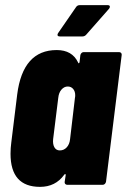

<svg xmlns="http://www.w3.org/2000/svg" viewBox="-20 -720 494 748"><path d="M306 -517H444Q449 -517 452 -513.5Q455 -510 454 -505L393 -12Q392 -7 388.5 -3.5Q385 0 380 0H242Q237 0 234 -3.5Q231 -7 232 -12L236 -38Q236 -42 234 -42Q232 -42 230 -39Q196 8 136 8Q21 8 21 -121Q21 -143 24 -165L47 -352Q69 -525 201 -525Q261 -525 284 -477Q285 -473 287 -473.5Q289 -474 290 -478L293 -505Q294 -510 297.5 -513.5Q301 -517 306 -517ZM253 -178 272 -339Q273 -342 273 -349Q273 -364 265 -373.5Q257 -383 244 -383Q230 -383 219.5 -371Q209 -359 207 -339L187 -178Q185 -158 192 -146Q199 -134 213 -134Q229 -134 240 -146Q251 -158 253 -178ZM204 -584Q204 -588 207 -592L276 -692Q281 -700 291 -700H399Q408 -700 408 -694Q408 -689 404 -685L316 -585Q310 -578 301 -578H214Q204 -578 204 -584Z"/></svg>

Font: Barlow Condensed ExtraBold
Style: Italic
Weight: 800
Width: 3
Italic angle: -7°
Designer: Jeremy Tribby
Foundry: Tribby Type
Version: Version 1.408